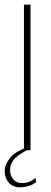

<svg xmlns="http://www.w3.org/2000/svg" viewBox="-35 -640 217 818"><path d="M67 -620H95V0H67ZM49 158Q20 158 2.5 138Q-15 118 -15 87Q-15 62 7 34Q29 6 75 -10L93 -6Q56 10 32 31.5Q8 53 8 85Q8 108 21.5 124Q35 140 57 140Q74 140 87.5 135.5Q101 131 116 118L119 136Q101 149 84.5 153.5Q68 158 49 158Z"/></svg>

Font: Smooch Sans ExtraLight
Style: Regular
Weight: 200
Designer: Robert E. Leuschke
Foundry: Robert E. Leuschke
Version: Version 1.010; ttfautohint (v1.8.3)